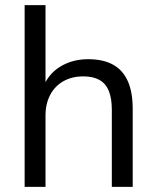

<svg xmlns="http://www.w3.org/2000/svg" viewBox="-20 -725 608 745"><path d="M75.6 0V-705H156.6V-377.7H143.7Q164.6 -436 212.4 -465.7Q260.3 -495.3 321.9 -495.3Q380.4 -495.3 418.6 -474.1Q456.9 -452.9 475.9 -410.2Q494.9 -367.6 494.9 -303.3V0H413.9V-298.4Q413.9 -343.3 402.3 -372Q390.7 -400.8 366.1 -414.7Q341.6 -428.6 303.1 -428.6Q259.2 -428.6 226.1 -409.9Q193 -391.2 174.8 -356.9Q156.6 -322.5 156.6 -276.6V0Z"/></svg>

Font: Nunito Sans 12pt ExtraLight
Style: Regular
Weight: 200
Designer: Vernon Adams
Foundry: Vernon Adams
Version: Version 3.101;gftools[0.9.27]